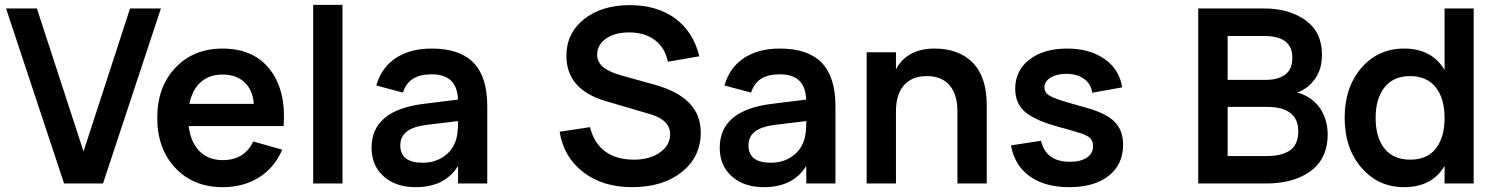

<svg xmlns="http://www.w3.org/2000/svg" viewBox="-20 -755 6153 790"><path d="M403.8 0H243.7L4.9 -720.2H131.8L323.7 -131.8L515.1 -720.2H642.1Z M896.5 -96.2Q985.8 -96.2 1022 -172.9L1141.1 -139.2Q1109.9 -65.4 1045.9 -25.1Q981.9 15.1 896.5 15.1Q775.9 15.1 701.4 -64Q627 -143.1 627 -270Q627 -397.5 701.7 -476.3Q776.4 -555.2 895.5 -555.2Q1023.4 -555.2 1090.6 -469Q1157.7 -382.8 1147 -236.3H756.3Q764.6 -169.4 801 -132.8Q837.4 -96.2 896.5 -96.2ZM759.3 -327.6H1024.4Q1020 -384.8 986.1 -416.5Q952.1 -448.2 895.5 -448.2Q840.8 -448.2 805.7 -416.7Q770.5 -385.3 759.3 -327.6Z M1389.2 0H1268.6V-734.9H1389.2Z M1756.3 -555.2Q1872.1 -555.2 1928.5 -496.8Q1984.9 -438.5 1984.9 -318.8V0H1864.7V-72.3Q1811 15.1 1690.4 15.1Q1608.4 15.1 1558.6 -29.3Q1508.8 -73.7 1508.8 -147Q1508.8 -300.8 1722.2 -327.6L1864.3 -345.2Q1861.3 -449.2 1756.3 -449.2Q1708 -449.2 1679.2 -430.9Q1650.4 -412.6 1637.7 -374L1528.3 -403.3Q1549.3 -477.1 1608.4 -516.1Q1667.5 -555.2 1756.3 -555.2ZM1864.7 -256.8 1739.3 -241.7Q1681.6 -234.9 1654.3 -214.1Q1627 -193.4 1627 -157.2Q1627 -85.4 1719.2 -85.4Q1767.1 -85.4 1803 -109.1Q1838.9 -132.8 1853 -170.4Q1864.7 -197.3 1864.7 -252Z M2580.6 15.1Q2460.4 15.1 2379.9 -46.6Q2299.3 -108.4 2282.7 -212.9L2407.7 -231.9Q2423.8 -166 2469.7 -132.1Q2515.6 -98.1 2588.4 -98.1Q2653.3 -98.1 2695.3 -127.7Q2737.3 -157.2 2737.3 -203.1Q2737.3 -260.7 2657.2 -284.7L2471.2 -339.4Q2310.5 -387.2 2310.5 -524.9Q2310.5 -618.7 2383.3 -676.3Q2456.1 -733.9 2570.8 -733.9Q2683.6 -733.9 2758.3 -679Q2833 -624 2857.4 -523.4L2728 -501Q2716.3 -558.6 2674.6 -590.1Q2632.8 -621.6 2568.8 -621.6Q2509.3 -621.6 2473.1 -595.9Q2437 -570.3 2437 -529.8Q2437 -499.5 2461.9 -478.8Q2486.8 -458 2542.5 -442.9L2669.9 -407.7Q2767.6 -380.9 2815.4 -332Q2863.3 -283.2 2863.3 -209.5Q2863.3 -109.4 2785.2 -47.1Q2707 15.1 2580.6 15.1Z M3189 -555.2Q3304.7 -555.2 3361.1 -496.8Q3417.5 -438.5 3417.5 -318.8V0H3297.4V-72.3Q3243.7 15.1 3123 15.1Q3041 15.1 2991.2 -29.3Q2941.4 -73.7 2941.4 -147Q2941.4 -300.8 3154.8 -327.6L3296.9 -345.2Q3293.9 -449.2 3189 -449.2Q3140.6 -449.2 3111.8 -430.9Q3083 -412.6 3070.3 -374L2960.9 -403.3Q2981.9 -477.1 3041 -516.1Q3100.1 -555.2 3189 -555.2ZM3297.4 -256.8 3171.9 -241.7Q3114.3 -234.9 3086.9 -214.1Q3059.6 -193.4 3059.6 -157.2Q3059.6 -85.4 3151.9 -85.4Q3199.7 -85.4 3235.6 -109.1Q3271.5 -132.8 3285.6 -170.4Q3297.4 -197.3 3297.4 -252Z M3919.4 0V-297.4Q3919.4 -366.7 3887 -404.3Q3854.5 -441.9 3793.5 -441.9Q3732.4 -441.9 3699.5 -404.3Q3666.5 -366.7 3666.5 -297.4V0H3545.9V-540H3666.5V-469.7Q3712.4 -555.2 3825.2 -555.2Q3925.3 -555.2 3982.7 -496.8Q4040 -438.5 4040 -322.3V0Z M4379.4 15.1Q4279.3 15.1 4217 -29.5Q4154.8 -74.2 4139.6 -156.7L4263.2 -175.8Q4283.7 -89.4 4382.3 -89.4Q4426.3 -89.4 4451.9 -106.4Q4477.5 -123.5 4477.5 -153.8Q4477.5 -172.9 4468 -184.1Q4458.5 -195.3 4431.6 -205.1Q4406.2 -213.9 4341.8 -231.4Q4243.7 -257.3 4200.4 -292.2Q4157.2 -327.1 4157.2 -390.1Q4157.2 -464.8 4215.8 -510Q4274.4 -555.2 4370.6 -555.2Q4463.9 -555.2 4525.1 -512Q4586.4 -468.8 4597.2 -395.5L4474.1 -373.5Q4469.2 -409.7 4440.4 -430.4Q4411.6 -451.2 4366.7 -451.2Q4327.6 -451.2 4302.5 -435.5Q4277.3 -419.9 4277.3 -395.5Q4277.3 -375.5 4293.9 -364.3Q4310.5 -353 4347.2 -341.3Q4392.1 -327.6 4445.3 -313Q4529.8 -290 4565.4 -254.6Q4601.1 -219.2 4601.1 -159.7Q4601.1 -78.1 4541.7 -31.5Q4482.4 15.1 4379.4 15.1Z M5188 0H4910.2V-720.2H5180.2Q5285.2 -720.2 5352.3 -671.1Q5419.4 -622.1 5419.4 -530.8Q5419.4 -467.3 5388.2 -427Q5356.9 -386.7 5315.9 -374Q5338.4 -369.6 5360.1 -356.9Q5381.8 -344.2 5400.6 -323.5Q5419.4 -302.7 5431.2 -270.8Q5442.9 -238.8 5442.9 -200.7Q5442.9 -159.7 5429.9 -126Q5417 -92.3 5393.8 -69.1Q5370.6 -45.9 5338.4 -30.3Q5306.2 -14.6 5268.6 -7.3Q5231 0 5188 0ZM5182.6 -606.9H5031.2V-426.3H5188Q5237.8 -426.3 5267.6 -447.8Q5297.4 -469.2 5297.4 -517.6Q5297.4 -606.9 5182.6 -606.9ZM5031.2 -112.8H5188Q5216.8 -112.8 5238.8 -116.9Q5260.7 -121.1 5280.5 -131.8Q5300.3 -142.6 5311 -163.3Q5321.8 -184.1 5321.8 -214.4Q5321.8 -315.4 5191.9 -315.4H5031.2Z M5923.8 -720.2H6043.5V0H5923.8V-72.3Q5872.1 15.1 5757.3 15.1Q5650.9 15.1 5581.8 -64.9Q5512.7 -145 5512.7 -270Q5512.7 -396 5581.5 -475.6Q5650.4 -555.2 5757.3 -555.2Q5871.1 -555.2 5923.8 -467.3ZM5782.2 -441.9Q5712.9 -441.9 5676.5 -395.3Q5640.1 -348.6 5640.1 -270Q5640.1 -189.9 5676.5 -144Q5712.9 -98.1 5782.2 -98.1Q5852.5 -98.1 5888.2 -144.3Q5923.8 -190.4 5923.8 -270Q5923.8 -350.1 5887.2 -396Q5850.6 -441.9 5782.2 -441.9Z"/></svg>

Font: Vela Sans Bd
Style: Bold
Weight: 700
Designer: Principal design: Mikhail Sharanda - project Manrope.
Design modification: Ravid Balaliev
Foundry: Mikhail Sharanda
Version: Version 1.001